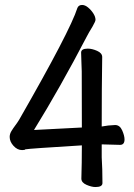

<svg xmlns="http://www.w3.org/2000/svg" viewBox="-20 -737 540 774"><path d="M365 17Q349 17 328.5 8Q308 -1 308 -17Q310 -80 310 -151Q97 -138 82 -135Q81 -132 69 -132Q50 -132 34.5 -149Q19 -166 19 -185Q19 -197 26 -208.5Q33 -220 42 -232Q51 -244 57 -254Q263 -613 292 -705Q297 -717 311 -717Q323 -717 335.5 -706.5Q348 -696 356.5 -682.5Q365 -669 365 -657Q365 -651 353 -630Q337 -604 330 -590Q222 -383 117 -213L310 -223Q310 -428 309.5 -449Q309 -470 308 -492.5Q307 -515 307 -525Q307 -541 334 -541Q351 -541 371.5 -532Q392 -523 392 -507Q390 -389 390 -227L416 -231L444 -233Q463 -233 472.5 -211.5Q482 -190 482 -175Q482 -153 464 -153L390 -155V-103Q393 -57 393 1Q393 17 365 17Z"/></svg>

Font: LXGW WenKai Mono TC
Style: Bold
Weight: 700
Designer: LXGW / Fontworks Inc.
Foundry: LXGW / Fontworks Inc.
Version: Version 1.330